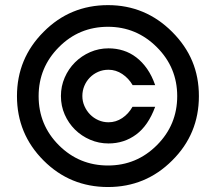

<svg xmlns="http://www.w3.org/2000/svg" viewBox="-20 -735 851 757"><path d="M407.7 -169.4Q369.6 -169.4 335.4 -184.1Q301.3 -198.7 275.6 -224.1Q250 -249.5 235.1 -283.4Q220.2 -317.4 220.2 -356.4Q220.2 -395 235.1 -429.2Q250 -463.4 275.6 -489Q301.3 -514.6 335.4 -529.5Q369.6 -544.4 407.7 -544.4Q438.5 -544.4 466.1 -535.6Q493.7 -526.9 517.3 -508.8Q541 -490.7 560.1 -463.4Q579.1 -436 591.8 -399.4H502.9Q487.3 -426.3 462.2 -443.1Q437 -460 407.7 -460Q385.7 -460 366.9 -451.7Q348.1 -443.4 334.2 -429.2Q320.3 -415 312.5 -396.2Q304.7 -377.4 304.7 -356.4Q304.7 -335.4 313 -316.7Q321.3 -297.9 335.2 -283.7Q349.1 -269.5 367.9 -261.2Q386.7 -252.9 407.7 -252.9Q437 -252.9 461.9 -269.5Q486.8 -286.1 502.4 -314H591.8Q564.5 -239.7 516.8 -204.6Q469.2 -169.4 407.7 -169.4ZM405.8 2.4Q256.3 2.4 151.9 -102.1Q46.9 -207 46.9 -356Q46.9 -504.4 151.9 -609.4Q256.3 -714.8 405.8 -714.8Q553.2 -714.8 658.7 -609.4Q711.9 -556.2 738 -493.7Q764.2 -431.2 764.2 -356Q764.2 -206.5 658.7 -102.1Q554.2 2.4 405.8 2.4ZM405.8 -82.5Q518.6 -82.5 598.6 -162.6Q678.7 -242.7 678.7 -356Q678.7 -468.8 598.6 -548.8Q518.1 -629.4 405.8 -629.4Q291.5 -629.4 211.9 -548.8Q132.3 -468.8 132.3 -356Q132.3 -242.2 211.9 -162.6Q292 -82.5 405.8 -82.5Z"/></svg>

Font: Proletarsk
Style: Regular
Weight: 400
Designer: Peter Wiegel, original typeface by Carl Albert Fahrenwaldt 1901
Foundry: Peter Wiegel
Version: Version 1.000 2010 initial release